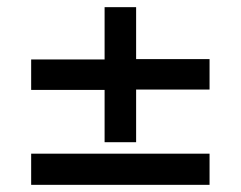

<svg xmlns="http://www.w3.org/2000/svg" viewBox="-20 -517 672 536"><path d="M360 -120V-267H565V-352H360V-497H272V-351H67V-266H272V-120ZM67 -88V-1H565V-88Z"/></svg>

Font: Rosario
Style: Bold
Weight: 700
Designer: Hector Gatti
Foundry: Omnibus Type
Version: Version 1.100